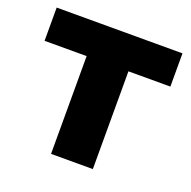

<svg xmlns="http://www.w3.org/2000/svg" viewBox="-100 -629 727 729"><g transform="rotate(20 263.5 -264.5)"><path d="M179.2 0V-395H9.3V-529.3H517.6V-395H348.1V0Z"/></g></svg>

Font: Inter 24pt ExtraBold
Style: Regular
Weight: 800
Designer: Rasmus Andersson
Foundry: rsms
Version: Version 4.001;git-66647c0bb